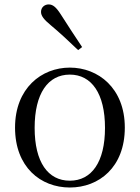

<svg xmlns="http://www.w3.org/2000/svg" viewBox="-20 -838 636 873"><path d="M297.5 14.6C429.8 14.6 547.5 -77.3 547.5 -257.8C547.5 -437.6 426.2 -530.6 297.5 -530.6C168.9 -530.6 48.4 -437.2 48.4 -257.8C48.4 -77.9 165 14.6 297.5 14.6ZM297.5 -16.4C198 -16.4 137.5 -100.8 137.5 -256.6C137.5 -412.7 198 -498.8 297.5 -498.8C396.3 -498.8 457.4 -412.7 457.4 -256.6C457.4 -100.8 396.3 -16.4 297.5 -16.4ZM353.4 -624C321.9 -672 289 -720.3 256.1 -773C235.1 -805.8 220.1 -817.9 201.2 -817.9C183.6 -817.9 166.5 -805.4 166.5 -783.8C166.5 -766.3 179.5 -749.1 210.3 -723.8C254.1 -687.2 294.6 -649.2 335.3 -610.1Z"/></svg>

Font: Source Han Serif CN VF
Style: Regular
Weight: 250
Designer: Ryoko NISHIZUKA 西塚涼子 (kana & ideographs); Frank Grießhammer (Latin, Greek & Cyrillic); Wenlong ZHANG 张文龙 (bopomofo); San
Foundry: Adobe
Version: Version 2.002;hotconv 1.1.0;makeotfexe 2.6.0